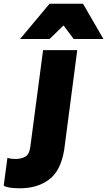

<svg xmlns="http://www.w3.org/2000/svg" viewBox="-164 -800 577 1034"><path d="M-57 214Q-122 214 -144 200L-124 50Q-108 56 -79 56Q-48 56 -26.5 43Q-5 30 0 -15L68 -530H252L182 5Q164 119 101 166.5Q38 214 -57 214ZM393 -590H233L178 -663L103 -590H-56L103 -780H283Z"/></svg>

Font: Tanohe Sans ExtraBold
Style: Italic
Weight: 800
Designer: Village Type and Design LLC & Cristiano Sobral
Foundry: Cooper Hewitt Smithsonian Design Museum
Version: Version 1.00;September 29, 2021;FontCreator 13.0.0.2655 64-b